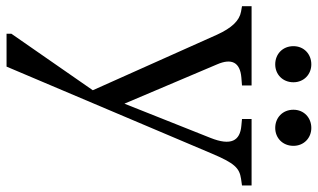

<svg xmlns="http://www.w3.org/2000/svg" viewBox="-222 -530 994 601"><g transform="rotate(90 275.5 -230.0)"><path d="M376 -594C407 -594 432 -617 432 -651C432 -684 407 -707 376 -707C344 -707 319 -684 319 -651C319 -617 344 -594 376 -594ZM177 -594C208 -594 233 -617 233 -651C233 -684 208 -707 177 -707C145 -707 120 -684 120 -651C120 -617 145 -594 177 -594ZM81 247H184L456 -395C486 -466 501 -482 535 -487L556 -490V-520H348V-490L369 -488C416 -484 433 -456 407 -391L300 -122L177 -412C157 -458 171 -484 218 -488L243 -490V-520H-5V-490L12 -487C40 -482 63 -458 84 -412L258 -23L81 232Z"/></g></svg>

Font: Hedvig Letters Serif 24pt
Style: Regular
Weight: 400
Designer: Alexander Örn & Tor Weibull
Foundry: Kanon Foundry
Version: Version 1.000